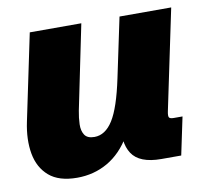

<svg xmlns="http://www.w3.org/2000/svg" viewBox="-65 -600 748 686"><g transform="rotate(-10 308.5 -256.5)"><path d="M162.1 13.7Q96.2 13.7 60.5 -17.1Q24.9 -47.9 15.6 -99.6Q6.3 -151.4 19.5 -214.4L85 -527.3H272L209 -221.2Q204.1 -196.3 203.4 -172.9Q202.6 -149.4 212.4 -134.3Q222.2 -119.1 248 -119.1Q287.6 -119.1 315.4 -163.3Q343.3 -207.5 365.2 -312L410.6 -527.3H598.1L522 -164.1Q518.6 -147.9 521.5 -142.3Q524.4 -136.7 538.6 -136.7H570.3L541.5 0H469.7Q390.1 0 363 -42Q335.9 -84 351.1 -154.8L357.9 -187L357.4 -101.6Q323.2 -43.9 273.2 -15.1Q223.1 13.7 162.1 13.7Z"/></g></svg>

Font: Schibsted Grotesk Black
Style: Italic
Weight: 900
Italic angle: -12°
Designer: Bakken & Baeck AS, Henrik Kongsvoll
Foundry: Schibsted ASA
Version: Version 1.100;gftools[0.9.25]